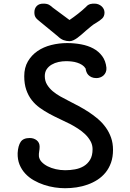

<svg xmlns="http://www.w3.org/2000/svg" viewBox="-20 -1001 701 1036"><path d="M74.2 0ZM75.2 -175.3Q77.6 -214.8 91.6 -235.6Q105.5 -256.3 140.6 -256.3Q162.6 -256.3 178.2 -243.9Q193.8 -231.4 193.8 -209.5Q193.8 -196.8 191.4 -184.1Q189 -171.4 189.9 -157.7Q191.9 -141.1 204.6 -127.4Q217.3 -113.8 236.8 -103.8Q256.3 -93.8 281.2 -88.1Q306.2 -82.5 332 -82.5Q358.4 -82.5 384.5 -87.2Q410.6 -91.8 431.9 -104.5Q453.1 -117.2 466.3 -139.2Q479.5 -161.1 479.5 -196.3Q479.5 -219.2 468.3 -239.5Q457 -259.8 439.5 -276.6Q421.9 -293.5 400.6 -307.1Q379.4 -320.8 359.9 -331.1Q332 -345.2 303 -358.6Q273.9 -372.1 246.3 -387Q218.8 -401.9 194.1 -419.7Q169.4 -437.5 150.9 -461.4Q132.3 -485.4 121.6 -516.8Q110.8 -548.3 110.8 -589.8Q110.8 -636.2 130.6 -669.9Q150.4 -703.6 182.6 -725.6Q214.8 -747.6 256.6 -758.1Q298.3 -768.6 342.3 -768.6Q381.3 -768.6 418 -761.7Q454.6 -754.9 483.4 -739.5Q512.2 -724.1 531.2 -698.5Q550.3 -672.9 554.2 -635.7Q555.2 -622.1 550.8 -611.6Q546.4 -601.1 538.6 -594Q530.8 -586.9 520.8 -583.3Q510.7 -579.6 500.5 -579.6Q484.9 -579.6 474.1 -584.5Q463.4 -589.4 456.5 -596.7Q449.7 -604 446.3 -613.3Q442.9 -622.6 441.9 -631.3Q434.6 -643.1 422.9 -650.6Q411.1 -658.2 396.7 -662.8Q382.3 -667.5 366.7 -669.2Q351.1 -670.9 336.4 -670.9Q315.9 -670.9 295.7 -666.5Q275.4 -662.1 258.8 -652.3Q242.2 -642.6 231.9 -627.4Q221.7 -612.3 221.7 -590.3Q221.7 -564.5 233.9 -544.4Q246.1 -524.4 264.6 -508.8Q283.2 -493.2 305.9 -480.5Q328.6 -467.8 350.1 -457Q376 -443.8 403.8 -429Q431.6 -414.1 458.3 -396.7Q484.9 -379.4 508.8 -358.9Q532.7 -338.4 550.8 -313.2Q568.8 -288.1 579.3 -258.3Q589.8 -228.5 589.8 -192.4Q589.8 -153.8 579.1 -123.5Q568.4 -93.3 549.8 -70.3Q531.2 -47.4 506.3 -31.2Q481.4 -15.1 452.6 -4.9Q423.8 5.4 392.8 10Q361.8 14.6 331.1 14.6Q305.2 14.6 275.6 10.3Q246.1 5.9 217.3 -3.7Q188.5 -13.2 162.4 -28.1Q136.2 -43 116.5 -64.2Q96.7 -85.4 85.4 -113Q74.2 -140.6 75.2 -175.3ZM355.5 -778.8Q338.9 -778.8 323.2 -784.4Q307.6 -790 292 -805.2L196.3 -883.8Q188 -890.6 182.1 -895.8Q176.3 -900.9 172.6 -906.5Q168.9 -912.1 167.2 -918.5Q165.5 -924.8 165.5 -934.6Q165.5 -955.1 178 -968.3Q190.4 -981.4 213.9 -981.4Q233.9 -981.4 245.1 -974.9Q256.3 -968.3 264.6 -960L355 -893.1Q377.4 -908.2 401.1 -926.8Q424.8 -945.3 444.3 -963.9Q449.2 -970.2 455.3 -973.9Q461.4 -977.5 467.5 -979.2Q473.6 -981 479.5 -981.2Q485.4 -981.4 490.2 -981.4Q501.5 -981.4 511.2 -977.5Q521 -973.6 528.3 -967Q535.6 -960.4 539.8 -951.7Q543.9 -942.9 543.9 -933.1Q543.9 -913.1 531.2 -901.1Q518.6 -889.2 497.6 -877Q484.9 -870.1 471.2 -858.6Q457.5 -847.2 442.4 -834.5Q430.7 -824.2 419.4 -814.2Q408.2 -804.2 397.2 -796.4Q386.2 -788.6 375.7 -783.7Q365.2 -778.8 355.5 -778.8Z"/></svg>

Font: Autour One
Style: Regular
Weight: 400
Version: Version 1.007; ttfautohint (v0.92) -l 24 -r 24 -G 200 -x 7 -